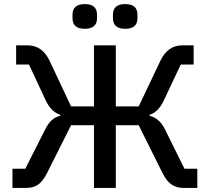

<svg xmlns="http://www.w3.org/2000/svg" viewBox="-20 -920 1027 940"><path d="M335 -831V-848Q335 -900 395 -900Q455 -900 455 -848V-831Q455 -779 395 -779Q335 -779 335 -831ZM533 -831V-848Q533 -900 593 -900Q653 -900 653 -848V-831Q653 -779 593 -779Q533 -779 533 -831ZM41 0V-94H104L202 -288Q229 -343 275 -353V-358Q232 -372 206 -424L122 -604H59V-698H115Q187 -698 223 -622L328 -399H440V-698H547V-399H659L765 -622Q801 -698 872 -698H928V-604H865L780 -424Q754 -371 712 -358V-353Q760 -342 787 -288L883 -94H946V0H877Q843 0 818.5 -17.5Q794 -35 773 -78L659 -307H547V0H440V-307H328L213 -78Q192 -35 168.5 -17.5Q145 0 111 0Z"/></svg>

Font: Anuphan Medium
Style: Regular
Weight: 500
Designer: Mike Abbink, Paul van der Laan, Pieter van Rosmalen, Mint Tantisuwanna
Foundry: Bold Monday; Cadson Demak
Version: Version 3.002;hotconv 1.0.109;makeotfexe 2.5.65596